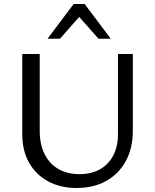

<svg xmlns="http://www.w3.org/2000/svg" viewBox="-20 -927 771 957"><path d="M361 10Q281 10 220 -23Q159 -56 125 -116Q91 -176 91 -258V-658H178V-275Q178 -208 202 -159.5Q226 -111 270.5 -85Q315 -59 376 -59Q436 -59 479 -83.5Q522 -108 545 -153Q568 -198 568 -256V-658H642V-275Q642 -189 607.5 -125Q573 -61 510 -25.5Q447 10 361 10ZM471 -734 362 -857 347 -907H402L532 -734ZM217 -734 347 -907H402L388 -858L279 -734Z"/></svg>

Font: Ysabeau Office Medium
Style: Regular
Weight: 500
Designer: Christian Thalmann (Catharsis Fonts)
Version: Version 2.001;gftools[0.9.30]; featfreeze: tnum,lnum,ss02